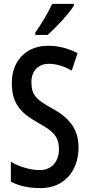

<svg xmlns="http://www.w3.org/2000/svg" viewBox="-20 -960 460 990"><path d="M361 -931V-940H249C228 -895 199 -845 162 -792V-780H226C269 -818 336 -890 361 -931ZM385 -200C385 -292 340 -351 249 -401C166 -446 142 -471 142 -537C142 -592 175 -631 232 -631C268 -631 308 -620 350 -596L380 -686C338 -708 286 -724 229 -724C116 -725 40 -646 41 -532C41 -419 93 -374 178 -326C259 -282 284 -252 284 -190C284 -131 249 -83 186 -83C140 -83 83 -98 36 -126V-23C82 0 132 10 190 10C308 10 385 -76 385 -200Z"/></svg>

Font: Noto Sans Arabic ExtCond Med
Style: Regular
Weight: 500
Width: 2
Designer: Monotype Design Team, Nadine Chahine, Nizar Qandah and Khaled Hosny
Foundry: Monotype Imaging Inc.
Version: Version 2.012